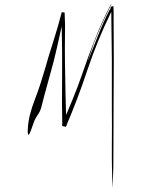

<svg xmlns="http://www.w3.org/2000/svg" viewBox="-20 -760 824 1052"><path d="M157.2 -67.4Q140.6 -17.6 135.7 -21.5Q131.8 -24.4 131.8 -38.1Q131.8 -38.1 131.8 -39.1Q132.8 -85.9 143.6 -129.9Q155.3 -174.8 171.9 -217.8Q187.5 -256.8 200.2 -296.9Q212.9 -335.9 224.6 -376Q247.1 -456.1 272.5 -534.2Q297.9 -613.3 318.4 -693.4Q315.4 -693.4 325.2 -692.4Q334 -691.4 334 -691.4Q337.9 -624 335.9 -556.6Q335 -489.3 335.9 -421.9Q336.9 -334 338.9 -246.1Q340.8 -158.2 344.7 -70.3Q362.3 -66.4 338.9 -71.3Q315.4 -75.2 319.3 -75.2Q347.7 -143.6 376 -210.9Q404.3 -279.3 428.7 -349.6Q461.9 -448.2 500 -543.9Q538.1 -640.6 585.9 -733.4Q591.8 -740.2 591.8 -740.2Q591.8 -740.2 587.9 -732.4Q562.5 -681.6 539.1 -629.9Q515.6 -578.1 495.1 -525.4Q494.1 -522.5 478.5 -476.6Q461.9 -431.6 463.9 -431.6Q492.2 -501 518.6 -569.3Q545.9 -638.7 580.1 -705.1Q585.9 -709 585.9 -717.8Q586.9 -726.6 601.6 -725.6Q601.6 -710 602.5 -695.3Q602.5 -679.7 602.5 -664.1Q602.5 -556.6 603.5 -449.2Q603.5 -429.7 603.5 -410.2Q603.5 -322.3 602.5 -234.4Q601.6 -108.4 601.6 18.6Q602.5 145.5 597.7 271.5Q591.8 160.2 592.8 47.9Q593.8 -64.5 592.8 -175.8Q592.8 -304.7 592.8 -432.6Q591.8 -561.5 589.8 -689.5Q589.8 -693.4 589.8 -694.3Q588.9 -694.3 587.9 -691.4Q513.7 -540 460 -379.9Q407.2 -219.7 340.8 -65.4Q343.8 -64.5 326.2 -68.4Q308.6 -71.3 321.3 -69.3Q318.4 -204.1 320.3 -338.9Q321.3 -473.6 318.4 -608.4Q318.4 -628.9 319.3 -629.9Q321.3 -630.9 317.4 -611.3Q309.6 -581.1 303.7 -550.8Q296.9 -520.5 290 -490.2Q275.4 -424.8 256.8 -360.4Q239.3 -295.9 221.7 -232.4Q214.8 -207 208 -178.7Q201.2 -149.4 185.5 -128.9Q175.8 -114.3 168.9 -99.6Q163.1 -84 157.2 -67.4Q157.2 -67.4 160.2 -114.3Q163.1 -160.2 165 -190.4Q165 -190.4 157.2 -67.4Z"/></svg>

Font: Margalida Font
Style: Regular
Weight: 400
Designer: Mateu Riera. mateurierasureda@hotmail.com
Version: Version 1.0